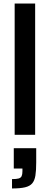

<svg xmlns="http://www.w3.org/2000/svg" viewBox="-20 -763 282 1087"><path d="M63 0V-743H179V0ZM48 304V251Q73 251 85.5 247.5Q98 244 102.5 234Q107 224 107 206V191H58V76H185V157Q185 202 180.5 230.5Q176 259 162.5 275Q149 291 121.5 297.5Q94 304 48 304Z"/></svg>

Font: Saira SemiCondensed SemiBold
Style: Regular
Weight: 600
Width: 4
Designer: Hector Gatti with collaboration of the Omnibus-Type team
Foundry: Omnibus-Type
Version: Version 1.101